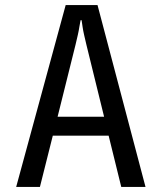

<svg xmlns="http://www.w3.org/2000/svg" viewBox="-20 -740 640 760"><path d="M44 0 240 -720H366L556 0H460L410 -203H189L138 0ZM208 -278H392L322 -563Q317 -584 313 -601.5Q309 -619 307 -633Q305 -648 303 -660H299Q297 -648 294 -633Q292 -619 288 -601.5Q284 -584 279 -563Z"/></svg>

Font: JetBrainsMono NF
Style: Regular
Weight: 400
Monospace: yes
Designer: Philipp Nurullin, Konstantin Bulenkov
Foundry: JetBrains
Version: Version 1.0.2; ttfautohint (v1.8.3)